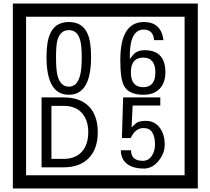

<svg xmlns="http://www.w3.org/2000/svg" viewBox="-20 -980 1195 1090"><path d="M1103 90H53V-960H1103ZM1028 15V-885H128V15ZM497 -656Q497 -442 371 -442Q244 -442 244 -656Q244 -744 265 -789Q294 -855 371 -855Q448 -855 477 -789Q497 -745 497 -656ZM444 -656Q444 -723 435 -752Q420 -809 371 -809Q322 -809 306 -752Q298 -723 298 -656Q298 -587 306 -553Q322 -488 371 -488Q419 -488 435 -554Q444 -587 444 -656ZM919 -569Q919 -511 886.5 -476.5Q854 -442 795 -442Q711 -442 684 -493Q663 -531 663 -639Q663 -855 797 -855Q895 -855 908 -752H855Q850 -812 796 -812Q713 -812 717 -645Q738 -673 748 -680Q768 -695 801 -695Q919 -695 919 -569ZM862 -569Q862 -653 793 -653Q723 -653 723 -569Q723 -485 793 -485Q862 -485 862 -569ZM535 -229Q535 -136 484.5 -83Q434 -30 340 -30H216V-427H340Q435 -427 485 -375.5Q535 -324 535 -229ZM481 -229Q481 -298 445 -338.5Q409 -379 341 -379H272V-78H341Q409 -78 445 -119Q481 -160 481 -229ZM915 -160Q916 -111 880.5 -67Q845 -23 796 -23Q741 -23 706 -46Q666 -74 666 -127H724Q724 -67 790 -67Q824 -67 843 -97Q860 -124 860 -159Q860 -253 795 -253Q748 -253 722 -196H672L679 -427H890V-381H733L727 -257Q740 -269 753 -281Q772 -294 807 -294Q859 -294 889 -252Q915 -215 915 -160Z"/></svg>

Font: Unicode BMP Fallback SIL
Style: Regular
Weight: 400
Foundry: NRSI, SIL International
Version: Version 5.1 Based on Unicode 5.1